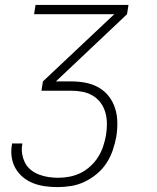

<svg xmlns="http://www.w3.org/2000/svg" viewBox="-20 -540 640 783"><path d="M215 223Q189 223 163.5 219.5Q138 216 115 207Q92 198 73.5 182.5Q55 167 43 146Q31 125 27.5 99.5Q24 74 29 48V45H71V48Q67 68 70.5 88Q74 108 82.5 124.5Q91 141 106 153Q121 165 139.5 172Q158 179 177.5 182Q197 185 218 185Q240 185 263.5 180.5Q287 176 308.5 165.5Q330 155 348.5 138Q367 121 380 100.5Q393 80 400.5 57.5Q408 35 412 13Q416 -11 416 -34.5Q416 -58 410 -80Q404 -102 391 -120Q378 -138 359 -149.5Q340 -161 317.5 -165.5Q295 -170 271 -170H149L155 -208L446 -482H119L125 -520H504L498 -482L208 -208H271Q301 -208 329.5 -202.5Q358 -197 382.5 -183Q407 -169 424 -147Q441 -125 449.5 -98Q458 -71 458.5 -41Q459 -11 454 19Q449 46 439.5 73.5Q430 101 414 125.5Q398 150 374.5 169.5Q351 189 324.5 201.5Q298 214 270 218.5Q242 223 215 223Z"/></svg>

Font: Iosevka Extralight Extended
Style: Italic
Weight: 200
Width: 7
Italic angle: -9°
Monospace: yes
Designer: Belleve Invis
Foundry: Belleve Invis
Version: Version 32.5.0; ttfautohint (v1.8.4)